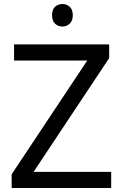

<svg xmlns="http://www.w3.org/2000/svg" viewBox="-20 -935 612 955"><path d="M533 0H38V-68L414 -634H50V-714H523V-646L147 -80H533ZM291 -915Q311 -915 326.5 -901.5Q342 -888 342 -859Q342 -831 326.5 -817Q311 -803 291 -803Q269 -803 254 -817Q239 -831 239 -859Q239 -888 254 -901.5Q269 -915 291 -915Z"/></svg>

Font: Noto Sans Elymaic
Style: Regular
Weight: 400
Designer: Morgane Pierson
Foundry: Google LLC
Version: Version 1.002; ttfautohint (v1.8.4.7-5d5b)